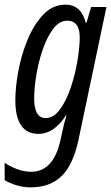

<svg xmlns="http://www.w3.org/2000/svg" viewBox="-43 -566 479 826"><path d="M104 -143Q104 -185 113 -241.5Q122 -298 140.5 -352Q159 -406 185.5 -441.5Q212 -477 246 -477Q300 -477 300 -405Q300 -365 290.5 -306.5Q281 -248 262 -191Q243 -134 215.5 -96Q188 -58 153 -58Q104 -58 104 -143ZM295 34 415 -536H349L329 -468H326Q306 -546 239 -546Q184 -546 143.5 -503.5Q103 -461 76 -396Q49 -331 36 -261Q23 -191 23 -135Q23 10 123 10Q189 10 241 -70H243Q230 -26 225 1L217 37Q187 173 91 173Q59 173 27.5 160.5Q-4 148 -23 134V209Q-4 221 26 230.5Q56 240 89 240Q172 240 222 191.5Q272 143 295 34Z"/></svg>

Font: Noto Sans Display Condensed
Style: Italic
Weight: 400
Width: 3
Designer: Monotype Design team
Foundry: Monotype Imaging Inc.
Version: 1.000